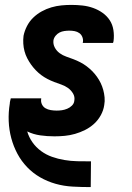

<svg xmlns="http://www.w3.org/2000/svg" viewBox="-20 -548 540 783"><path d="M349 215Q313 215 276.5 213Q240 211 206.5 201.5Q173 192 143.5 175Q114 158 90.5 133.5Q67 109 51 79Q35 49 26 15.5Q17 -18 15.5 -54Q14 -90 20 -126Q20 -131 21.5 -136.5Q23 -142 24 -147H148V-145Q146 -133 151 -122.5Q156 -112 165.5 -106.5Q175 -101 187 -99Q199 -97 211 -97Q222 -97 232.5 -98.5Q243 -100 254 -104.5Q265 -109 273.5 -117.5Q282 -126 283 -137Q286 -153 278 -166.5Q270 -180 257.5 -189Q245 -198 230.5 -203Q216 -208 201.5 -213.5Q187 -219 173.5 -226Q160 -233 148 -242Q136 -251 125.5 -262Q115 -273 106.5 -285Q98 -297 91 -310.5Q84 -324 80 -339Q76 -354 75 -370Q74 -386 76 -402Q80 -422 90 -441.5Q100 -461 115.5 -476Q131 -491 150 -501.5Q169 -512 189.5 -518Q210 -524 230.5 -526Q251 -528 271 -528Q294 -528 316.5 -525.5Q339 -523 360 -515.5Q381 -508 398.5 -495.5Q416 -483 427.5 -465.5Q439 -448 442.5 -425.5Q446 -403 443 -380L441 -373H317L318 -375Q320 -386 316 -396.5Q312 -407 303.5 -413Q295 -419 284.5 -421Q274 -423 263 -423Q253 -423 242.5 -421.5Q232 -420 223 -415.5Q214 -411 207 -402.5Q200 -394 198 -384Q196 -368 203.5 -354Q211 -340 223.5 -331Q236 -322 250.5 -317Q265 -312 279.5 -306.5Q294 -301 307.5 -294Q321 -287 333 -278Q345 -269 355.5 -258.5Q366 -248 375 -235.5Q384 -223 390.5 -209.5Q397 -196 401 -181.5Q405 -167 406.5 -151Q408 -135 405 -119Q402 -98 391 -78Q380 -58 363.5 -43Q347 -28 327 -18Q307 -8 286 -2Q265 4 244 6Q223 8 202 8Q172 8 144 4Q116 0 91 -12Q98 12 112.5 32.5Q127 53 147.5 68Q168 83 192 91.5Q216 100 242.5 104.5Q269 109 296 109.5Q323 110 350 110H351L350 215Z"/></svg>

Font: Iosevka Extrabold Oblique
Style: Regular
Weight: 800
Italic angle: -9°
Monospace: yes
Designer: Belleve Invis
Foundry: Belleve Invis
Version: Version 32.5.0; ttfautohint (v1.8.4)